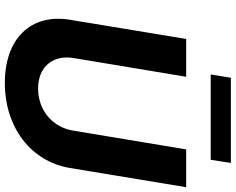

<svg xmlns="http://www.w3.org/2000/svg" viewBox="-109 -840 959 781"><g transform="rotate(90 370.5 -449.5)"><path d="M642.8 -909.1H296.2L283 -827.1H630ZM587.7 -727.3 511.4 -268.1C498.2 -185 429.7 -125 340.2 -125C251.4 -125 202.8 -185 215.9 -268.1L292.3 -727.3H138.5L60.4 -255C34.1 -95.9 136.4 10.3 317.5 10.3C498.2 10.3 637.1 -95.9 663.4 -255L741.5 -727.3Z"/></g></svg>

Font: TID UI
Style: Bold Italic
Weight: 700
Italic angle: -9.39999°
Designer: The TID Project Authors
Foundry: Bakken & Bæck
Version: Version 1.001;hotconv 1.0.109;makeotfexe 2.5.65596